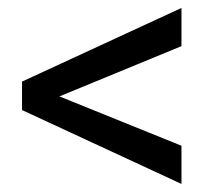

<svg xmlns="http://www.w3.org/2000/svg" viewBox="-20 -556 548 481"><path d="M434.6 -440.4V-536.1L35.2 -351.6V-280.3L434.6 -95.2V-190.9L128.9 -314.5Z"/></svg>

Font: Roboto
Style: Regular
Weight: 400
Designer: Google
Version: Version 2.137; 2017